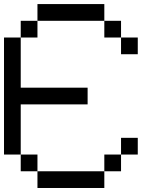

<svg xmlns="http://www.w3.org/2000/svg" viewBox="-20 -937 790 957"><path d="M0 -166.7V-750H83.3V-500H416.7V-416.7H83.3V-166.7ZM166.7 -166.7V-83.3H83.3V-166.7ZM166.7 -83.3H500V0H166.7ZM166.7 -833.3V-750H83.3V-833.3ZM166.7 -916.7H500V-833.3H166.7ZM500 -83.3V-166.7H583.3V-83.3ZM500 -833.3H583.3V-750H500ZM666.7 -166.7H583.3V-250H666.7ZM666.7 -750V-666.7H583.3V-750Z"/></svg>

Font: Galmuri11 Regular
Style: Regular
Weight: 400
Designer: Minseo Lee (Quiple)
Version: Version 2.356;hotconv 1.1.0;makeotfexe 2.6.0 DEVELOPMENT